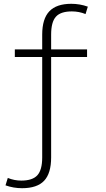

<svg xmlns="http://www.w3.org/2000/svg" viewBox="-20 -760 555 1010"><path d="M202 68V-460H58V-500H202V-578Q202 -661 239.5 -700.5Q277 -740 355 -740Q400 -740 442 -725L430 -686Q396 -700 358 -700Q299 -700 274 -672Q249 -644 249 -578V-500H438V-460H249V68Q249 152 212 191Q175 230 96 230Q51 230 9 215L21 176Q55 190 92 190Q151 190 176.5 162Q202 134 202 68Z"/></svg>

Font: M PLUS 1p Light
Style: Regular
Weight: 300
Version: Version 1.061